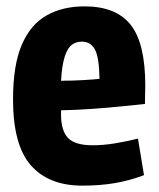

<svg xmlns="http://www.w3.org/2000/svg" viewBox="-20 -574 499 604"><path d="M239 10Q133 10 77 -54Q21 -118 21 -261Q21 -369 48.5 -433Q76 -497 126.5 -525.5Q177 -554 246 -554Q345 -554 391 -496Q437 -438 437 -305Q437 -296 436.5 -278Q436 -260 436 -247Q407 -244 363.5 -239.5Q320 -235 269.5 -231.5Q219 -228 172 -227Q172 -222 172 -214Q172 -163 194 -140Q216 -117 272 -117Q305 -117 341.5 -123Q378 -129 414 -138L433 -23Q388 -6 341.5 2Q295 10 239 10ZM172 -320Q207 -320 241.5 -322Q276 -324 293 -326Q292 -394 278.5 -418.5Q265 -443 237 -443Q220 -443 206.5 -433.5Q193 -424 184 -397Q175 -370 172 -320Z"/></svg>

Font: Georama SemiCondensed
Style: Bold
Weight: 700
Width: 4
Designer: Jean-Baptiste Levee
Foundry: Production Type
Version: Version 1.000